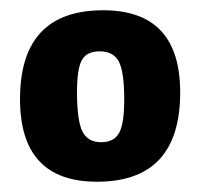

<svg xmlns="http://www.w3.org/2000/svg" viewBox="-20 -673 391 374"><path d="M181 -653Q331 -653 331 -493Q331 -319 169 -319Q19 -319 19 -480Q19 -653 181 -653ZM174 -573Q149 -573 139.5 -556Q130 -539 130 -494Q130 -438 140.5 -417Q151 -396 177 -396Q202 -396 212 -414Q222 -432 222 -479Q222 -533 211.5 -553Q201 -573 174 -573Z"/></svg>

Font: Alegreya Sans ExtraBold
Style: Regular
Weight: 800
Designer: Juan Pablo del Peral
Foundry: Huerta Tipografica
Version: Version 2.007